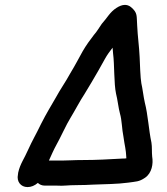

<svg xmlns="http://www.w3.org/2000/svg" viewBox="-20 -721 679 781"><path d="M293 32C319 32 341 31 358 30C406 28 457 28 501 22C534 17 545 19 570 2C598 -17 604 -55 599 -84C597 -103 599 -123 596 -141C585 -192 582 -254 569 -304C564 -325 560 -361 555 -382C551 -402 549 -466 548 -489C546 -533 540 -572 538 -617C535 -657 541 -668 513 -692C497 -705 477 -704 454 -689C427 -672 416 -648 394 -624C384 -610 374 -592 362 -579C346 -558 331 -538 316 -512L293 -470C285 -455 276 -440 266 -423C247 -388 226 -359 207 -324C183 -282 171 -264 147 -217C126 -173 113 -153 94 -111C79 -76 62 -55 54 -19L53 -11C47 17 64 40 92 40C107 40 121 34 134 23C141 30 151 34 162 34H210C242 36 252 32 293 32ZM316 -70C277 -70 264 -68 236 -68H179C188 -88 199 -113 209 -131C224 -157 251 -217 267 -242C283 -268 306 -312 324 -339C343 -369 365 -408 382 -437L406 -480C417 -500 426 -511 438 -527L440 -503C446 -458 443 -382 452 -340C458 -318 462 -280 468 -259C476 -232 476 -194 482 -166L486 -140C489 -122 490 -120 492 -103L493 -91C493 -87 494 -82 494 -77C489 -76 483 -76 478 -76C422 -73 375 -70 316 -70Z"/></svg>

Font: Electronic
Style: UltBlkIt
Weight: 500
Version: Version 1.011